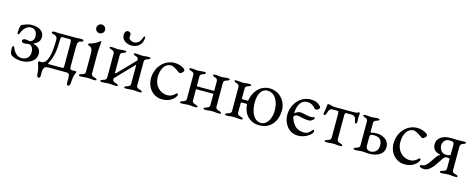

<svg xmlns="http://www.w3.org/2000/svg" viewBox="-34 -1310 5304 2139"><g transform="rotate(15 2618.5 -241.0)"><path d="M187 8C233 8 352 -13 352 -120C352 -178 309 -201 270 -211C263 -213 264 -215 270 -218C303 -232 338 -254 338 -311C338 -374 279 -411 196 -411C155 -411 108 -391 84 -380C67 -373 64 -311 64 -294C64 -281 64 -271 75 -271C88 -271 91 -299 102 -317C127 -358 156 -381 194 -381C250 -381 267 -334 267 -295C267 -255 240 -231 217 -231C198 -231 187 -237 174 -237C150 -237 133 -231 133 -212C133 -196 151 -190 167 -190C189 -190 199 -196 214 -196C254 -196 271 -154 271 -115C271 -55 232 -24 179 -24C142 -24 103 -44 78 -100C72 -114 65 -130 60 -130C51 -130 45 -121 45 -105C45 -84 45 -73 51 -46C60 -11 136 8 187 8Z M416 139C433 139 437 121 437 103C437 93 436 85 436 76C436 13 458 0 492 0H699C730 0 741 6 741 60C741 73 740 88 740 103C740 121 744 139 761 139C768 139 780 124 781 108C785 14 800 -6 808 -26C809 -28 809 -30 809 -31C809 -38 801 -40 791 -40C781 -40 768 -38 762 -38C733 -38 732 -53 732 -80V-300C732 -359 745 -368 778 -375C784 -376 795 -380 795 -390C795 -398 777 -403 773 -403C748 -403 738 -400 715 -400H506C483 -400 477 -403 452 -403C448 -403 430 -398 430 -390C430 -380 441 -376 447 -375C480 -368 500 -358 500 -319C500 -175 480 -38 402 -38C397 -38 389 -40 382 -40C375 -40 369 -38 369 -26C369 -4 392 14 396 108C397 124 409 139 416 139ZM494 -37C483 -37 480 -40 480 -43C480 -46 483 -49 483 -49C527 -129 540 -218 540 -323C540 -334 540 -367 557 -367H646C662 -367 662 -334 662 -323V-64C662 -37 658 -37 631 -37Z M946 -516C975 -516 997 -538 997 -566C997 -595 975 -617 946 -617C918 -617 896 -595 896 -566C896 -538 918 -516 946 -516ZM866 3C905 3 912 -2 947 -2C982 -2 990 3 1028 3C1041 3 1048 0 1048 -8C1048 -18 1036 -21 1025 -24C998 -31 982 -39 982 -62V-294C982 -339 991 -413 991 -429C991 -432 989 -434 985 -434C981 -434 976 -431 971 -427C954 -413 919 -389 866 -377C860 -376 857 -372 857 -365C857 -357 860 -353 867 -352C901 -347 912 -315 912 -279V-62C912 -38 897 -31 869 -24C858 -21 846 -18 846 -8C846 0 854 3 866 3Z M1327 -476C1388 -476 1450 -516 1450 -598C1450 -608 1448 -612 1442 -612C1437 -612 1433 -609 1425 -586C1407 -535 1373 -518 1343 -518C1311 -518 1282 -538 1282 -558C1282 -571 1283 -577 1283 -592C1283 -608 1270 -621 1249 -621C1229 -621 1211 -603 1211 -568C1211 -509 1268 -476 1327 -476ZM1112 3C1152 3 1158 -2 1193 -2C1228 -2 1234 3 1274 3C1281 3 1294 2 1294 -6C1294 -16 1282 -20 1271 -24C1251 -30 1227 -35 1227 -63C1227 -69 1227 -71 1230 -74L1429 -281C1431 -283 1433 -281 1433 -276V-63C1433 -36 1411 -30 1391 -24C1380 -20 1368 -16 1368 -6C1368 2 1381 3 1388 3C1428 3 1434 -2 1469 -2C1504 -2 1510 3 1550 3C1557 3 1570 2 1570 -6C1570 -16 1558 -20 1547 -24C1527 -30 1503 -36 1503 -63V-337C1503 -364 1524 -370 1544 -376C1555 -380 1567 -384 1567 -394C1567 -402 1555 -403 1547 -403C1507 -403 1505 -398 1470 -398C1435 -398 1435 -403 1395 -403C1387 -403 1375 -402 1375 -394C1375 -384 1387 -380 1398 -376C1418 -370 1433 -366 1433 -339C1433 -332 1431 -333 1428 -328L1237 -131C1237 -131 1236 -130 1235 -130C1232 -130 1227 -133 1227 -137V-337C1227 -364 1245 -370 1265 -376C1276 -380 1288 -384 1288 -394C1288 -402 1275 -403 1268 -403C1228 -403 1228 -398 1193 -398C1158 -398 1156 -403 1116 -403C1109 -403 1096 -402 1096 -394C1096 -384 1108 -380 1119 -376C1139 -370 1157 -364 1157 -337V-63C1157 -35 1135 -30 1115 -24C1104 -20 1092 -16 1092 -6C1092 2 1105 3 1112 3Z M1808 15C1869 15 1920 -7 1952 -48C1962 -61 1967 -71 1967 -79C1967 -87 1962 -93 1956 -93C1953 -93 1949 -91 1946 -88C1914 -56 1890 -45 1851 -45C1766 -45 1699 -118 1699 -212C1699 -310 1744 -377 1809 -377C1833 -377 1874 -352 1903 -330C1911 -324 1917 -319 1924 -319C1941 -319 1967 -343 1967 -360C1967 -367 1963 -373 1955 -379C1923 -402 1884 -414 1841 -414C1724 -414 1630 -310 1630 -180C1630 -69 1707 15 1808 15Z M2011 -6C2011 3 2026 3 2034 3C2073 3 2077 -2 2112 -2C2147 -2 2151 3 2190 3C2198 3 2213 3 2213 -6C2213 -16 2201 -20 2190 -24C2170 -30 2146 -35 2146 -63V-186C2146 -191 2146 -193 2149 -193H2343C2346 -193 2347 -193 2347 -188V-63C2347 -36 2325 -30 2305 -24C2294 -20 2282 -16 2282 -6C2282 3 2297 3 2305 3C2344 3 2348 -2 2383 -2C2418 -2 2422 3 2461 3C2469 3 2484 3 2484 -6C2484 -16 2472 -20 2461 -24C2441 -30 2417 -36 2417 -63V-337C2417 -364 2438 -370 2458 -376C2469 -380 2481 -384 2481 -394C2481 -403 2467 -403 2458 -403C2419 -403 2419 -398 2384 -398C2349 -398 2351 -403 2312 -403C2303 -403 2289 -403 2289 -394C2289 -384 2301 -380 2312 -376C2332 -370 2347 -364 2347 -337V-234C2347 -228 2344 -226 2342 -226H2156C2153 -226 2146 -227 2146 -232V-337C2146 -364 2164 -370 2184 -376C2195 -380 2207 -384 2207 -394C2207 -403 2192 -403 2184 -403C2145 -403 2147 -398 2112 -398C2077 -398 2077 -403 2038 -403C2030 -403 2015 -403 2015 -394C2015 -384 2027 -380 2038 -376C2058 -370 2076 -364 2076 -337V-63C2076 -35 2054 -30 2034 -24C2023 -20 2011 -16 2011 -6Z M2532 -6C2532 3 2547 3 2555 3C2594 3 2598 -2 2633 -2C2668 -2 2672 3 2711 3C2719 3 2734 3 2734 -6C2734 -16 2722 -20 2711 -24C2691 -30 2667 -35 2667 -63V-172C2667 -177 2669 -181 2675 -181H2734C2737 -181 2739 -176 2739 -171C2746 -62 2821 14 2928 14C3069 14 3132 -96 3132 -213C3132 -321 3052 -414 2936 -414C2829 -414 2758 -325 2742 -229C2741 -222 2741 -218 2733 -218H2677C2674 -218 2667 -219 2667 -224V-337C2667 -364 2685 -370 2705 -376C2716 -380 2728 -384 2728 -394C2728 -403 2713 -403 2705 -403C2666 -403 2668 -398 2633 -398C2598 -398 2598 -403 2559 -403C2551 -403 2536 -403 2536 -394C2536 -384 2548 -380 2559 -376C2579 -370 2597 -364 2597 -337V-63C2597 -35 2575 -30 2555 -24C2544 -20 2532 -16 2532 -6ZM2816 -221C2816 -332 2865 -383 2919 -383C3007 -383 3055 -299 3055 -189C3055 -90 3006 -16 2943 -16C2860 -16 2816 -108 2816 -221Z M3373 14C3451 14 3509 -28 3530 -57C3536 -65 3539 -72 3539 -77C3539 -86 3534 -93 3527 -93C3524 -93 3521 -91 3518 -88C3492 -54 3472 -38 3430 -38C3343 -38 3303 -87 3273 -170C3272 -177 3277 -184 3280 -187C3290 -197 3301 -201 3314 -201C3329 -201 3347 -196 3369 -191C3392 -186 3419 -181 3453 -181C3467 -181 3507 -201 3507 -222C3507 -227 3507 -232 3502 -232C3495 -232 3479 -225 3464 -225C3439 -225 3416 -230 3395 -235C3372 -240 3352 -245 3334 -245C3318 -245 3285 -228 3274 -218C3270 -214 3272 -231 3272 -236C3279 -313 3313 -376 3381 -376C3421 -376 3458 -355 3475 -329C3479 -323 3490 -319 3499 -319C3509 -319 3535 -338 3535 -350C3535 -355 3533 -359 3528 -365C3498 -402 3456 -413 3413 -413C3290 -413 3202 -303 3202 -180C3202 -77 3272 14 3373 14Z M3589 -299C3589 -290 3593 -284 3599 -284C3609 -284 3619 -298 3622 -309C3634 -352 3644 -368 3674 -368H3734C3745 -368 3746 -348 3746 -336V-65C3746 -36 3724 -30 3704 -24C3693 -20 3681 -16 3681 -6C3681 2 3697 3 3704 3C3743 3 3747 -2 3782 -2C3817 -2 3821 3 3860 3C3867 3 3883 2 3883 -6C3883 -16 3871 -20 3860 -24C3840 -30 3816 -36 3816 -64V-336C3816 -349 3817 -368 3831 -368H3891C3929 -368 3944 -345 3947 -309C3948 -301 3954 -284 3964 -284C3973 -284 3978 -297 3977 -306C3976 -320 3975 -336 3975 -352C3975 -369 3979 -385 3979 -399C3979 -408 3972 -414 3968 -414C3965 -414 3955 -410 3949 -405C3944 -401 3923 -400 3906 -400H3700C3676 -400 3665 -403 3650 -407C3634 -411 3629 -414 3618 -414C3607 -414 3603 -406 3603 -396C3603 -371 3596 -329 3591 -310C3590 -306 3589 -302 3589 -299Z M4013 -6C4013 2 4030 3 4037 3C4075 3 4079 -2 4114 -2C4149 -2 4153 3 4192 3C4284 3 4363 -31 4363 -120C4363 -211 4269 -238 4225 -238C4206 -238 4170 -236 4158 -230C4157 -230 4156 -229 4155 -229C4152 -229 4148 -232 4148 -236V-337C4148 -364 4166 -370 4186 -376C4197 -380 4209 -384 4209 -394C4209 -402 4192 -403 4185 -403C4147 -403 4149 -398 4114 -398C4079 -398 4083 -403 4044 -403C4036 -403 4022 -402 4022 -394C4022 -384 4034 -380 4045 -376C4065 -370 4078 -364 4078 -337V-63C4078 -35 4056 -30 4036 -24C4025 -20 4013 -16 4013 -6ZM4148 -177C4148 -209 4167 -210 4195 -210C4259 -210 4290 -180 4290 -114C4290 -55 4247 -25 4202 -25C4178 -25 4148 -41 4148 -73Z M4606 15C4667 15 4718 -7 4750 -48C4760 -61 4765 -71 4765 -79C4765 -87 4760 -93 4754 -93C4751 -93 4747 -91 4744 -88C4712 -56 4688 -45 4649 -45C4564 -45 4497 -118 4497 -212C4497 -310 4542 -377 4607 -377C4631 -377 4672 -352 4701 -330C4709 -324 4715 -319 4722 -319C4739 -319 4765 -343 4765 -360C4765 -367 4761 -373 4753 -379C4721 -402 4682 -414 4639 -414C4522 -414 4428 -310 4428 -180C4428 -69 4505 15 4606 15Z M4832 10C4883 10 4931 -46 4969 -107C5001 -158 5010 -174 5028 -179C5033 -180 5038 -181 5044 -181C5050 -181 5057 -180 5067 -179C5072 -179 5076 -175 5076 -169V-62C5076 -34 5051 -30 5031 -24C5020 -20 5008 -16 5008 -6C5008 2 5021 3 5028 3C5029 3 5030 3 5031 3C5070 3 5074 -2 5109 -2C5144 -2 5150 3 5189 3C5190 3 5191 3 5192 3C5200 3 5212 2 5212 -6C5212 -16 5200 -20 5189 -24C5169 -30 5146 -31 5146 -59V-330C5146 -361 5163 -369 5183 -375C5194 -379 5206 -383 5206 -393C5206 -401 5190 -402 5183 -402C5144 -402 5148 -400 5113 -400C5078 -400 5048 -402 5020 -402C4940 -402 4872 -361 4872 -291C4872 -233 4904 -204 4959 -193C4964 -192 4962 -188 4955 -184C4938 -175 4931 -166 4907 -131C4876 -84 4844 -25 4791 -25C4779 -25 4775 -19 4775 -9C4775 1 4804 10 4832 10ZM5019 -373C5062 -373 5076 -365 5076 -335V-225C5076 -211 5055 -208 5023 -208C4977 -208 4946 -251 4946 -297C4946 -338 4978 -373 5019 -373Z"/></g></svg>

Font: EB Garamond
Style: Regular
Weight: 400
Designer: Georg Duffner and Octavio Pardo
Foundry: Georg Duffner
Version: Version 1.000;PS 001.000;hotconv 1.0.88;makeotf.lib2.5.64775